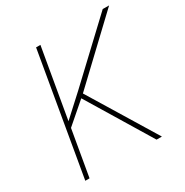

<svg xmlns="http://www.w3.org/2000/svg" viewBox="-164 -842 936 974"><g transform="rotate(-30 303.5 -355.5)"><path d="M249.5 -372.6 129.4 -268.6 83 0H58.1L180.2 -710.9H205.6L135.3 -304.2L255.9 -414.6L570.3 -710.4L607.4 -710L269 -389.6L506.8 0H475.6Z"/></g></svg>

Font: Roboto Mono Thin
Style: Italic
Weight: 250
Designer: Google
Version: Version 2.000985; 2015; ttfautohint (v1.3)